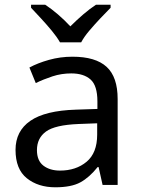

<svg xmlns="http://www.w3.org/2000/svg" viewBox="-20 -786 601 816"><path d="M288 -545Q386 -545 433 -502Q480 -459 480 -365V0H416L399 -76H395Q360 -32 321.5 -11Q283 10 215 10Q142 10 94 -28.5Q46 -67 46 -149Q46 -229 109 -272.5Q172 -316 303 -320L394 -323V-355Q394 -422 365 -448Q336 -474 283 -474Q241 -474 203 -461.5Q165 -449 132 -433L105 -499Q140 -518 188 -531.5Q236 -545 288 -545ZM314 -259Q214 -255 175.5 -227Q137 -199 137 -148Q137 -103 164.5 -82Q192 -61 235 -61Q303 -61 348 -98.5Q393 -136 393 -214V-262ZM235 -606Q222 -629 200 -655.5Q178 -682 154 -708Q130 -734 112 -753V-766H172Q198 -749 226 -725Q254 -701 279 -674Q306 -701 334 -725Q362 -749 388 -766H450V-753Q431 -734 406.5 -708Q382 -682 359.5 -655.5Q337 -629 325 -606Z"/></svg>

Font: Go Noto Current
Style: Regular
Weight: 400
Designer: Monotype Design Team
Foundry: Monotype Imaging Inc.
Version: Version 2.007; ttfautohint (v1.8) -l 8 -r 50 -G 200 -x 14 -D